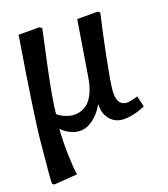

<svg xmlns="http://www.w3.org/2000/svg" viewBox="-111 -604 804 921"><g transform="rotate(-15 290.5 -143.5)"><path d="M46 230 35 225Q33 199 33 172.5Q33 146 33.5 111Q34 76 34 27Q34 -37 41.5 -168Q49 -299 65 -508L169 -517L183 -510Q168 -396 158.5 -316Q149 -236 144.5 -182.5Q140 -129 140 -94Q154 -83 176 -75.5Q198 -68 214 -68Q323 -68 335 -225L356 -508L459 -517L471 -510Q464 -461 457 -404.5Q450 -348 444 -294Q438 -240 434.5 -197.5Q431 -155 431 -134Q431 -98 443 -78.5Q455 -59 481 -59Q491 -59 507 -64Q523 -69 538 -75L556 -21Q528 -5 496.5 4.5Q465 14 442 14Q401 14 375 -14.5Q349 -43 348 -87H347Q327 -42 294 -14Q261 14 224 14Q201 14 177 3.5Q153 -7 138 -21H137Q137 4 139 37Q141 70 145 104.5Q149 139 153.5 167.5Q158 196 163 211Z"/></g></svg>

Font: Literata 12pt Medium
Style: Italic
Weight: 500
Italic angle: -2°
Designer: Latin by Veronika Burian and Jose Scaglione. Greek by Irene Vlachou. Cyrillic by Vera Evstafieva
Foundry: TypeTogether
Version: Version 3.002